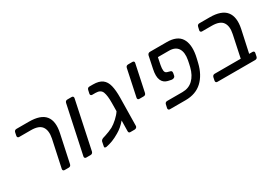

<svg xmlns="http://www.w3.org/2000/svg" viewBox="-1 -1200 2558 1835"><g transform="rotate(-30 1277.5 -282.5)"><path d="M351 0Q341 0 336 -6.5Q331 -13 333 -23L397 -322Q413 -402 382.5 -446.5Q352 -491 263 -491H133Q123 -491 118 -497.5Q113 -504 115 -514L122 -548Q127 -571 150 -571H286Q416 -571 465.5 -509.5Q515 -448 489 -327L424 -23Q419 0 396 0Z M590 0Q580 0 575 -6.5Q570 -13 572 -23L684 -548Q689 -571 712 -571H759Q769 -571 774 -564.5Q779 -558 777 -548L666 -23Q660 0 637 0Z M958 -51Q916 -26 880.5 -12.5Q845 1 809 8Q799 9 792.5 6Q786 3 788 -7L798 -57Q800 -64 806 -70.5Q812 -77 825 -82Q832 -84 852.5 -90.5Q873 -97 897 -106.5Q921 -116 940 -126Q972 -144 1007.5 -176.5Q1043 -209 1062 -239L1063 -330Q1064 -409 1048.5 -450Q1033 -491 976 -491H939Q929 -491 924 -497.5Q919 -504 921 -514L929 -550Q934 -573 957 -573H995Q1061 -573 1096.5 -546.5Q1132 -520 1145 -467Q1158 -414 1157 -335L1152 -23Q1151 -13 1142.5 -6.5Q1134 0 1124 0H1076Q1057 0 1058 -23L1060 -138Q1013 -82 958 -51Z M1310 -232Q1299 -232 1294.5 -238.5Q1290 -245 1292 -255L1354 -548Q1359 -571 1382 -571H1430Q1440 -571 1445 -564.5Q1450 -558 1447 -548L1385 -255Q1380 -232 1357 -232Z M1663 -489 1647 -411Q1640 -374 1643 -350.5Q1646 -327 1667 -321L1702 -311Q1718 -306 1713 -280L1708 -255Q1705 -244 1693 -239Q1681 -234 1668 -236L1631 -244Q1585 -255 1567.5 -297Q1550 -339 1566 -414L1594 -548Q1601 -571 1623 -571H1808Q1921 -571 1963.5 -505.5Q2006 -440 1985 -323Q1982 -308 1977 -285.5Q1972 -263 1968 -248Q1940 -131 1869.5 -65.5Q1799 0 1686 0H1513Q1503 0 1498 -6.5Q1493 -13 1495 -23L1503 -59Q1508 -82 1531 -82H1699Q1769 -82 1815.5 -126.5Q1862 -171 1882 -251Q1886 -266 1890 -285.5Q1894 -305 1897 -320Q1912 -400 1883.5 -444.5Q1855 -489 1785 -489Z M2037 0Q2027 0 2022 -6.5Q2017 -13 2019 -23L2026 -57Q2032 -80 2054 -80H2341L2392 -322Q2409 -402 2378.5 -446.5Q2348 -491 2259 -491H2151Q2141 -491 2136 -497.5Q2131 -504 2133 -514L2141 -548Q2146 -571 2169 -571H2282Q2411 -571 2461.5 -508.5Q2512 -446 2487 -325L2434 -80H2471Q2481 -80 2486.5 -73.5Q2492 -67 2489 -57L2482 -23Q2477 0 2454 0Z"/></g></svg>

Font: Lubike
Style: Italic
Weight: 400
Italic angle: -12°
Foundry: Honoka55
Version: Version 1.000;July 22, 2022;FontCreator 14.0.0.2862 64-bit